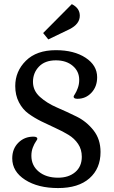

<svg xmlns="http://www.w3.org/2000/svg" viewBox="-20 -909 558 941"><path d="M320.3 -765.6Q371.1 -791 371.1 -832Q371.1 -869.1 332 -888.7L191.4 -747.1L216.8 -715.8ZM472.7 -164.1Q472.7 -226.6 438.5 -270Q404.3 -313.5 356 -337.4Q307.6 -361.3 258.8 -382.3Q210 -403.3 175.8 -434.1Q141.6 -464.8 141.6 -507.8Q141.6 -551.8 170.9 -582.5Q200.2 -613.3 253.9 -613.3Q304.7 -613.3 336.4 -586.4Q368.2 -559.6 368.2 -517.6Q368.2 -496.1 361.3 -477.5Q354.5 -459 347.7 -448.7Q340.8 -438.5 340.8 -435.5Q340.8 -424.8 359.4 -424.8Q400.4 -424.8 428.2 -454.6Q456.1 -484.4 456.1 -530.3Q456.1 -588.9 399.4 -626Q342.8 -663.1 253.9 -663.1Q159.2 -663.1 106.9 -611.3Q54.7 -559.6 54.7 -487.3Q54.7 -442.4 72.8 -407.7Q90.8 -373 119.6 -352.1Q148.4 -331.1 183.1 -314Q217.8 -296.9 252.4 -281.2Q287.1 -265.6 315.9 -248Q344.7 -230.5 362.8 -203.6Q380.9 -176.8 380.9 -140.6Q380.9 -92.8 348.6 -65.4Q316.4 -38.1 264.6 -38.1Q206.1 -38.1 169.9 -67.9Q133.8 -97.7 133.8 -145.5Q133.8 -168 141.1 -186.5Q148.4 -205.1 155.8 -215.3Q163.1 -225.6 163.1 -228.5Q163.1 -239.3 143.6 -239.3Q99.6 -239.3 69.8 -209.5Q40 -179.7 40 -132.8Q40 -68.4 103 -27.8Q166 12.7 264.6 12.7Q364.3 12.7 418.5 -35.2Q472.7 -83 472.7 -164.1Z"/></svg>

Font: Kurale
Style: Regular
Weight: 400
Version: 1.0; ttfautohint (v1.3)